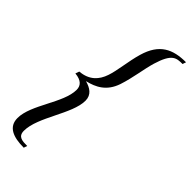

<svg xmlns="http://www.w3.org/2000/svg" viewBox="-329 -721 936 936"><g transform="rotate(45 138.5 -253.0)"><path d="M-56 93C-56 154 -5 174 68 174L74 156C42 156 10 156 10 115C10 19 119 -109 119 -201C119 -242 89 -260 53 -270C108 -283 158 -308 182 -379C204 -446 211 -510 227 -564C256 -660 284 -662 327 -662L333 -680C243 -680 179 -651 149 -547C131 -486 125 -415 109 -369C93 -321 60 -285 -3 -280L-10 -260C34 -256 51 -236 51 -208C51 -117 -56 0 -56 93Z"/></g></svg>

Font: Romanesco
Style: Regular
Weight: 400
Designer: Astigmatic (AOETI)
Foundry: Astigmatic (AOETI)
Version: Version 1.000